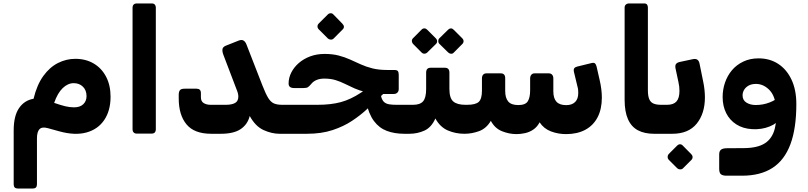

<svg xmlns="http://www.w3.org/2000/svg" viewBox="-20 -770 4690 1114"><path d="M83.6 323.9Q59.4 323.9 59.4 299.6V-13.2Q59.4 -97.5 90.5 -142.8Q121.6 -188.1 174.7 -197Q194.2 -278 231.4 -329.2Q268.6 -380.5 316.7 -404.6Q364.7 -428.7 416.6 -428.7Q477.9 -428.7 523.9 -401.4Q569.9 -374.1 595.7 -324.6Q621.5 -275 621.5 -208.9Q621.5 -127.9 584.7 -73.6Q547.9 -19.3 481.1 -1.2Q414.4 16.9 324.2 -8L257.6 -26.4Q223.6 -35.6 209 -20.4Q194.4 -5.1 194.4 33V299.6Q194.4 323.9 170.1 323.9ZM408.6 -147.2Q444.2 -147 463.2 -165.3Q482.1 -183.6 482.1 -212Q482.1 -246.4 461.2 -266.9Q440.4 -287.5 407.5 -287.5Q373.9 -287.5 343.9 -258.9Q314 -230.2 294.2 -173.1Q333.1 -159.7 358.2 -153.6Q383.4 -147.5 408.6 -147.2Z M772.1 5Q762.1 5 755.6 -1.5Q749.1 -8 749.1 -18V-727Q749.1 -737 755.6 -743.5Q762.1 -750 772.1 -750H861.1Q872.1 -750 878.1 -743.5Q884.1 -737 884.1 -727V-18Q884.1 -8 878.1 -1.5Q872.1 5 861.1 5Z M1205.9 6.2Q1107.2 6.2 1062.1 -48.4Q1017 -103 1017 -198.7V-222.4Q1017.6 -239.2 1024.5 -247.3Q1031.4 -255.4 1052.6 -255.4H1120.1Q1132.6 -255.4 1139.2 -249.2Q1145.7 -243 1145.7 -228.6V-205Q1145.7 -182.1 1161.8 -172Q1177.9 -161.9 1202.1 -161.9H1289.9Q1324.9 -161.9 1343.8 -172.5Q1362.8 -183.1 1362.8 -209.5Q1362.8 -219.7 1360 -230Q1357.3 -240.2 1351.1 -255L1276.6 -450.5Q1268.9 -470.5 1270.7 -483.9Q1272.5 -497.4 1289.3 -504.5L1364.5 -534.4Q1381.5 -541.2 1392.6 -534.9Q1403.6 -528.5 1410.1 -511.6L1502.4 -274.6Q1521.4 -225.7 1536.2 -201.7Q1551 -177.7 1569.6 -169.8Q1588.1 -161.9 1617 -161.9Q1632 -161.9 1632 -146.9V-23.8Q1632 6.2 1602 6.2Q1556.7 6.2 1509.2 -15.4Q1461.7 -37.1 1429 -97.1Q1416.6 -47.9 1376.2 -20.8Q1335.9 6.2 1261.4 6.2Z M1602 6.2Q1587 6.2 1587 -8.8V-131.9Q1587 -161.9 1617 -161.9H1821.5Q1899.9 -161.9 1957.3 -177.4Q2014.7 -193 2073.2 -231.6L2167.5 -293.7L2228.6 -248.4L2104.4 -132.2Q2070.9 -101.1 2022.6 -68.9Q1974.2 -36.6 1909.6 -15.2Q1845 6.2 1760.7 6.2ZM2325.9 6.2Q2268.7 6.2 2224.1 -10.7Q2179.4 -27.6 2149.3 -68.3Q2119.2 -109 2103.9 -179.7L2186.9 -259.4Q2186.9 -225.5 2192.6 -205.9Q2198.4 -186.2 2210 -176.7Q2221.6 -167.2 2239.3 -164.6Q2257 -161.9 2281.5 -161.9H2370Q2377.7 -161.9 2381.4 -156.9Q2385 -152 2385 -145V-21.9Q2385 -7.9 2377 -0.8Q2369 6.2 2355 6.2ZM2194.5 -224.7 2189.9 -227.1Q2138.6 -227.1 2102 -235.7Q2065.4 -244.4 2036.5 -257.4Q2007.6 -270.4 1981.8 -283.2Q1956 -296.1 1927.3 -305.1Q1898.6 -314 1861.4 -314Q1835.6 -314 1816.4 -305.8Q1797.2 -297.6 1785.4 -282.5Q1773.9 -268.9 1766.4 -264.1Q1758.9 -259.2 1741.2 -259.2H1686.1Q1654.5 -259.2 1654.5 -285.5Q1654.5 -318.5 1670.1 -349.2Q1685.8 -380 1713.7 -404.3Q1741.6 -428.6 1779.7 -442.9Q1817.9 -457.1 1862.9 -457.1Q1909.1 -457.1 1944.6 -447.9Q1980.1 -438.6 2011.1 -424.7Q2042 -410.7 2073.1 -396.6Q2104.2 -382.5 2141.1 -373.2Q2178 -364 2227 -364H2267.7Q2283.6 -364 2288.6 -357.2Q2293.5 -350.5 2293.5 -335.2V-253Q2293.5 -240.5 2285.6 -232.6Q2277.7 -224.7 2264.2 -224.7ZM1915.4 -546.2Q1908.9 -539.7 1898.8 -540.2Q1888.7 -540.7 1881.9 -547.2L1829.2 -599.9Q1822.1 -607.4 1822.1 -616.8Q1822.1 -626.2 1829.2 -633.4L1881.9 -686Q1888.7 -692.9 1898.3 -693.2Q1907.9 -693.5 1914.4 -686L1965.7 -633.4Q1984 -614.9 1968 -598.9Z M2355 6.2Q2340 6.2 2340 -9.1V-131.9Q2340 -161.9 2370 -161.9H2376.9Q2417.1 -161.9 2434.8 -182.1Q2452.5 -202.4 2452.5 -253.9V-348.7Q2452.5 -376.9 2478.8 -376.9H2561.2Q2587.5 -376.9 2587.5 -348.7V-253.9Q2587.5 -200.7 2609.9 -181.3Q2632.4 -161.9 2680.2 -161.9H2690Q2705 -161.9 2705 -146.9V-23.8Q2705 6.2 2675 6.2Q2622.9 6.2 2578 -13.3Q2533.1 -32.9 2506.1 -82.6Q2482.9 -30.4 2442.2 -12.1Q2401.5 6.2 2355 6.2ZM2458.1 -464.6Q2452.2 -458.7 2442.8 -458.4Q2433.4 -458.1 2425.9 -465.6L2376.1 -515.7Q2370.3 -522.6 2369.6 -531.6Q2369 -540.5 2376.1 -548L2425.9 -598.1Q2433.4 -605.6 2442.5 -605.3Q2451.6 -605 2458.1 -598.1L2508.2 -548Q2515.7 -540.9 2516.2 -531.2Q2516.7 -521.6 2509.2 -514.7ZM2612.6 -464.6Q2605.5 -457.1 2596.4 -458.1Q2587.2 -459.1 2580.4 -465.6L2529.3 -515.7Q2522.8 -522.2 2522.8 -531.9Q2522.8 -541.5 2529.3 -548L2580.4 -598.1Q2587.2 -605 2595.7 -605.3Q2604.1 -605.6 2611.6 -598.1L2661.7 -548Q2669.2 -540.9 2669.6 -531.6Q2669.9 -522.2 2662.4 -514.7Z M2976.1 8.1Q2935.1 8.1 2893.2 -8.4Q2851.3 -24.9 2827.9 -68.9Q2802.1 -24.8 2760.1 -9.3Q2718 6.2 2675 6.2Q2660 6.2 2660 -9.1V-131.9Q2660 -161.9 2690 -161.9Q2739.6 -161.9 2757.9 -179.1Q2776.3 -196.4 2776.3 -243.9V-315.6Q2776.3 -328.7 2783.1 -336.6Q2790 -344.4 2802.5 -344.4H2885.6Q2911.2 -344.4 2911.2 -316.2V-242Q2911.2 -202.1 2928.7 -181.2Q2946.1 -160.4 2987.1 -160.4Q3028.9 -160.4 3042.4 -182.5Q3055.9 -204.6 3055.9 -246.2V-315.1Q3055.9 -328.2 3062.8 -336.3Q3069.6 -344.4 3082.1 -344.4H3164.2Q3176.7 -344.4 3183.6 -336.3Q3190.5 -328.2 3190.5 -315.1V-240Q3190.5 -199.6 3208.6 -179.8Q3226.7 -160 3265 -160Q3298.6 -160 3316.9 -178.1Q3335.1 -196.1 3335.1 -230.5Q3335.1 -239.6 3334.3 -249.1Q3333.4 -258.5 3330.3 -268.6L3310.4 -351.4Q3306.8 -365.7 3311.5 -373.2Q3316.3 -380.6 3328.3 -383.6L3412.5 -404.2Q3426.5 -407.6 3432.6 -401.7Q3438.7 -395.9 3441.7 -382.6L3458.7 -308.2Q3465.4 -279.9 3468.7 -253.4Q3472 -227 3472 -204.4Q3472 -136.9 3447.1 -89.2Q3422.1 -41.6 3375.6 -16.8Q3329.1 8.1 3264.1 8.1Q3218.4 8.1 3176.8 -7.6Q3135.1 -23.4 3110.9 -60.3Q3096.9 -33.5 3074.4 -18.3Q3051.9 -3.1 3026.3 2.5Q3000.8 8.1 2976.1 8.1Z M3829.1 6.2H3774.9Q3719.4 6.2 3681.2 -14.1Q3643 -34.4 3623.6 -78.3Q3604.1 -122.1 3604.1 -191.3V-726.2Q3604.1 -737.2 3611.4 -743.6Q3618.6 -750 3630.1 -750H3718Q3729.1 -750 3734.1 -743.5Q3739.1 -737 3739.1 -727V-246.9Q3739.1 -212.7 3747.1 -194.3Q3755.1 -175.9 3772.2 -168.9Q3789.2 -161.9 3816 -161.9H3844.1Q3859.1 -161.9 3859.1 -146.9V-23.8Q3859.1 6.2 3829.1 6.2Z M3830.1 6.2Q3822 6.2 3818 1.3Q3814 -3.6 3814 -10.6V-135.6Q3814 -149.6 3822 -155.7Q3830 -161.9 3844 -161.9H3850.5Q3887.6 -161.9 3904.9 -181.3Q3922.3 -200.7 3922.3 -242.7Q3922.3 -255.2 3920.8 -268.2Q3919.3 -281.1 3916.1 -295.1L3899.4 -373.2Q3896.1 -391 3902.6 -399.1Q3909.1 -407.2 3923.8 -410.5L4000 -426.7Q4032.4 -433.9 4038.9 -400.5L4060 -296.4Q4065 -273.6 4067.5 -249Q4070 -224.4 4070 -205.9Q4070 -111 4022.2 -52.4Q3974.5 6.2 3880.4 6.2ZM3941.9 207.5Q3935.4 213.4 3925.9 212.9Q3916.5 212.4 3909.6 206.5L3859.5 156.4Q3853.6 149.9 3853.6 140.6Q3853.6 131.2 3859.5 124.1L3909.6 74Q3916.5 67.1 3925.4 67.1Q3934.4 67.1 3940.9 74L3990.4 124.1Q3997.9 131.2 3998.4 140.6Q3998.9 149.9 3992 157.4Z M4195 249.4Q4174.4 249.4 4163.6 241.7Q4152.8 234 4152.8 209V125.8Q4152.8 106.5 4163.6 98.3Q4174.4 90 4199.4 90L4296.2 89.4Q4375.6 88.8 4418.3 61.1Q4461 33.5 4475.5 -24Q4490 -81.5 4483.9 -169.4L4600.4 -166.1Q4600.4 -24.6 4565.8 67.6Q4531.2 159.8 4461.4 204.6Q4391.6 249.4 4285.6 249.4ZM4480 -166.2Q4472.5 -222 4439.4 -252.6Q4406.4 -283.1 4366.5 -283.1Q4341.4 -283.1 4323.9 -273.6Q4306.5 -264 4297.5 -248.9Q4288.5 -233.9 4288.5 -216.7Q4288.5 -188.6 4310.9 -174.7Q4333.2 -160.7 4365 -160.7Q4407.5 -160.7 4446 -175.8Q4484.5 -190.9 4500.7 -210.6L4512 -88.1Q4491.6 -54.9 4445.5 -36.2Q4399.4 -17.5 4343.8 -20.6Q4290.6 -23.7 4252.1 -48.4Q4213.6 -73 4193.2 -114Q4172.8 -155 4172.8 -207Q4172.8 -250.5 4186.6 -290.9Q4200.4 -331.2 4227 -362.7Q4253.6 -394.1 4292.7 -412.7Q4331.7 -431.4 4381.2 -431.4Q4446.4 -431.4 4495.4 -399.3Q4544.5 -367.2 4572.4 -307.9Q4600.4 -248.5 4600.4 -166.1Z"/></svg>

Font: Rubik Light
Style: Regular
Weight: 300
Designer: Hubert and Fischer
Foundry: Hubert and Fischer
Version: Version 2.300;gftools[0.9.30]